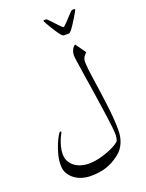

<svg xmlns="http://www.w3.org/2000/svg" viewBox="-153 -784 739 972"><g transform="rotate(-20 216.0 -297.5)"><path d="M373.5 -59.1Q373.5 -43.5 371.1 -26.9Q368.7 -10.3 362.3 6.1Q356 22.5 345 37.6Q334 52.7 316.9 64.9Q299.8 77.6 283.2 86.7Q266.6 95.7 248.3 101.8Q230 107.9 208.7 110.8Q187.5 113.8 161.1 113.8Q141.6 113.8 119.9 107.7Q98.1 101.6 80.1 88.9Q62 76.2 50 56.9Q38.1 37.6 38.1 11.2Q38.1 -18.1 45.9 -47.1Q53.7 -76.2 63.5 -99.1Q73.2 -122.1 82 -136.5Q90.8 -150.9 92.8 -150.9Q99.1 -150.9 99.1 -146Q99.1 -144.5 94 -135.5Q88.9 -126.5 83 -112.1Q77.1 -97.7 72 -78.6Q66.9 -59.6 66.9 -38.1Q66.9 -14.6 76.9 2.4Q86.9 19.5 102.8 30.5Q118.7 41.5 137.7 46.6Q156.7 51.8 174.8 51.8Q200.7 51.8 227.1 45.9Q253.4 40 276.6 31.5Q299.8 22.9 317.6 13.2Q335.4 3.4 344.2 -4.9Q346.2 -6.8 347.7 -11Q349.1 -15.1 350.1 -20.3Q351.1 -25.4 351.8 -30.5Q352.5 -35.6 352.5 -38.6Q352.5 -53.2 349.9 -78.9Q347.2 -104.5 342.8 -136.5Q338.4 -168.5 333 -204.6Q327.6 -240.7 322.3 -276.9Q316.4 -315.4 310.8 -351.3Q305.2 -387.2 300.8 -415.8Q296.4 -444.3 293.7 -463.6Q291 -482.9 291 -488.8Q291 -494.6 292.5 -502Q293.9 -509.3 297.1 -516.6Q300.3 -523.9 304.9 -530Q309.6 -536.1 315.9 -539.1Q316.4 -538.1 322.8 -529.3Q329.1 -520.5 336.4 -510.3L356 -482.9Q347.7 -477.5 340.3 -465.8Q333 -454.1 333 -439Q333 -422.9 335.9 -397.5Q338.9 -372.1 343.5 -340.3Q348.1 -308.6 353.3 -272.7Q358.4 -236.8 363 -200Q367.7 -163.1 370.6 -127Q373.5 -90.8 373.5 -59.1ZM376.5 -705.1Q376.5 -703.1 370.4 -692.1Q364.3 -681.2 355.5 -666.7Q346.7 -652.3 336.9 -637.2Q327.1 -622.1 319.3 -612.8Q315.4 -608.4 311.8 -605.2Q308.1 -602.1 305.2 -602.1H277.8Q274.9 -602.1 271.2 -605.2Q267.6 -608.4 263.7 -612.8Q255.9 -622.1 246.1 -637.2Q236.3 -652.3 227.5 -666.7Q218.8 -681.2 212.6 -692.1Q206.5 -703.1 206.5 -705.1Q206.5 -709 209.5 -709H221.7Q223.1 -709 228.5 -704.1Q233.9 -699.2 241 -691.7Q248 -684.1 256.1 -675.3Q264.2 -666.5 271.5 -658.9Q278.8 -651.4 284.2 -646.5Q289.6 -641.6 291.5 -641.6Q293 -641.6 298.6 -646.5Q304.2 -651.4 311.5 -658.9Q318.8 -666.5 326.9 -675.3Q335 -684.1 342 -691.7Q349.1 -699.2 354.5 -704.1Q359.9 -709 361.3 -709H373.5Q376.5 -709 376.5 -705.1Z"/></g></svg>

Font: Scheherazade
Style: Regular
Weight: 400
Designer: SIL International
Foundry: SIL International
Version: Version 2.100 (build 932/914)